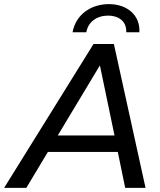

<svg xmlns="http://www.w3.org/2000/svg" viewBox="-74 -914 780 934"><path d="M451 -838C507 -838 543 -807 540 -757H604C609 -840 544 -894 456 -894C366 -894 294 -841 279 -757H346C354 -807 397 -838 451 -838ZM535 0H634L480 -700H381L-54 0H54L159 -175H499ZM207 -255 412 -596 483 -255Z"/></svg>

Font: AWKNG-Font Medium
Style: Italic
Weight: 500
Italic angle: -11.3°
Designer: Awakening Church
Foundry: Awakening Church
Version: Version 1.700;PS 001.700;hotconv 1.0.88;makeotf.lib2.5.64775